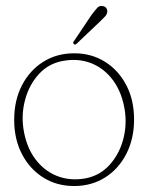

<svg xmlns="http://www.w3.org/2000/svg" viewBox="-20 -613 497 643"><path d="M228.5 -434.5Q286.5 -434.5 331.8 -406Q377 -377.5 403 -327.8Q429 -278 429 -213Q429 -148 403 -97.5Q377 -47 331.8 -18.5Q286.5 10 228 10Q170 10 124.8 -18.5Q79.5 -47 53.5 -97Q27.5 -147 27.5 -211.5Q27.5 -277 53.5 -327.2Q79.5 -377.5 124.8 -406Q170 -434.5 228.5 -434.5ZM265.5 -15.5Q313.5 -24.5 345.8 -59.5Q378 -94.5 391.8 -143.2Q405.5 -192 398 -243Q389 -302 359.8 -342.5Q330.5 -383 286.8 -400.8Q243 -418.5 191 -409Q143 -400.5 110.8 -365.5Q78.5 -330.5 64.8 -281.5Q51 -232.5 58.5 -181.5Q67.5 -122.5 97 -82Q126.5 -41.5 170.2 -24Q214 -6.5 265.5 -15.5ZM286.5 -563Q298 -578.5 305.8 -586.8Q313.5 -595 324.5 -592.5Q332 -591.5 336.2 -585.5Q340.5 -579.5 339 -572Q338 -564 330.8 -556.8Q323.5 -549.5 315 -541L236.5 -466.5Q231.5 -461.5 227.5 -465.5Q222 -470 228.5 -476.5Z"/></svg>

Font: Fraunces 144pt S100 Thin
Style: Regular
Weight: 100
Version: Version 1.000; ttfautohint (v1.8.3)